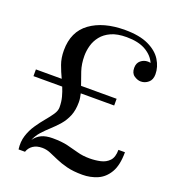

<svg xmlns="http://www.w3.org/2000/svg" viewBox="-142 -869 909 1007"><g transform="rotate(20 312.5 -365.0)"><path d="M118 -550Q118 -654.5 190.8 -707.2Q263.5 -760 384 -760Q465 -760 515.5 -736Q566 -712 589.2 -674.2Q612.5 -636.5 612.5 -595.5Q612.5 -565 594 -549.5Q575.5 -534 552.5 -534Q534 -534 515 -547Q496 -560 496 -590Q496 -616.5 513.2 -630.8Q530.5 -645 552.5 -645Q560.5 -645 568 -643Q552.5 -680 511.5 -703.8Q470.5 -727.5 404.5 -727.5Q352.5 -727.5 318.5 -712Q284.5 -696.5 264.8 -671.5Q245 -646.5 237 -617.2Q229 -588 229 -560Q229 -514.5 241.5 -477Q254 -439.5 266.5 -405.5H465V-368H278.5Q281.5 -356 283.2 -344.2Q285 -332.5 285 -320.5Q285 -276 271.8 -244Q258.5 -212 237.5 -187.8Q216.5 -163.5 193.2 -142.5Q170 -121.5 150 -99.5Q130 -77.5 118.5 -49.5Q134 -72.5 158.5 -84.5Q183 -96.5 221.5 -96.5Q271.5 -96.5 305.8 -88.2Q340 -80 370 -71.5Q400 -63 438 -63Q469.5 -63 498.8 -69.5Q528 -76 546.8 -96Q565.5 -116 565.5 -157H602Q602 -84.5 578 -43.8Q554 -3 515 13.8Q476 30.5 431.5 30.5Q380.5 30.5 344.5 21.2Q308.5 12 281.8 0Q255 -12 232.8 -21.2Q210.5 -30.5 187 -30.5Q156.5 -30.5 136.2 -16.8Q116 -3 108.5 20H72.5Q67 -21.5 78 -56.2Q89 -91 108.8 -120.2Q128.5 -149.5 149.2 -174Q170 -198.5 184.5 -220Q199 -241.5 199 -260.5Q199 -291.5 192 -317.8Q185 -344 175 -368H14.5V-405.5H158.5Q143 -438 130.5 -472.5Q118 -507 118 -550Z"/></g></svg>

Font: Bodoni* 06pt
Style: Regular
Weight: 400
Version: Version 2.3